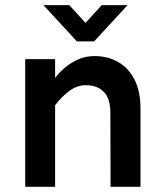

<svg xmlns="http://www.w3.org/2000/svg" viewBox="-20 -720 628 740"><path d="M406.2 0 405.3 -286.1Q405.3 -339.8 380.4 -365.7Q355.5 -391.6 310.5 -391.6Q276.4 -391.6 246.1 -368.7Q215.8 -345.7 192.4 -314.5V-419.9Q208 -440.4 230.5 -459.5Q252.9 -478.5 281.7 -491.2Q310.5 -503.9 343.8 -503.9Q394.5 -503.9 434.6 -481.4Q474.6 -459 498 -414.1Q521.5 -369.1 521.5 -301.8V0ZM77.1 0V-492.2H192.4V0ZM276.4 -560.5 147.5 -700.2H247.1L309.6 -631.8L372.1 -700.2H471.7L342.8 -560.5Z"/></svg>

Font: Sen SemiBold
Style: Regular
Weight: 600
Designer: Kosal Sen, Philatype
Foundry: Philatype
Version: Version 2.000;gftools[0.9.31]